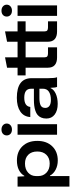

<svg xmlns="http://www.w3.org/2000/svg" viewBox="796 -1585 956 2588"><g transform="rotate(-90 1274.0 -291.0)"><path d="M53.2 167V-532.2H187L191.9 -440.9H198.2Q223.6 -487.3 276.6 -514.2Q329.6 -541 405.8 -541Q524.4 -541 596.7 -466.6Q668.9 -392.1 668.9 -266.1Q668.9 -140.6 596.4 -65.4Q523.9 9.8 404.8 9.8Q335.9 9.8 281 -18.8Q226.1 -47.4 201.2 -95.2H194.8V167ZM194.8 -252Q194.8 -186.5 240.5 -142.8Q286.1 -99.1 363.8 -99.1Q437.5 -99.1 481.7 -144Q525.9 -189 525.9 -266.1Q525.9 -344.2 481.9 -388.2Q438 -432.1 363.8 -432.1Q286.1 -432.1 240.5 -389.6Q194.8 -347.2 194.8 -284.2Z M752 0V-532.2H893.6V0ZM821.8 -749Q857.9 -749 880.4 -728.8Q902.8 -708.5 902.8 -678.2Q902.8 -647.9 880.4 -627.9Q857.9 -607.9 821.8 -607.9Q785.2 -607.9 763.9 -627.7Q742.7 -647.5 742.7 -678.2Q742.7 -709 763.9 -729Q785.2 -749 821.8 -749Z M1167.5 8.8Q1078.1 8.8 1024.2 -31.7Q970.2 -72.3 970.2 -144Q970.2 -184.1 983.4 -213.9Q996.6 -243.7 1018.8 -262.2Q1041 -280.8 1074.5 -292Q1107.9 -303.2 1144.3 -307.6Q1180.7 -312 1226.1 -312H1372.1V-348.1Q1372.1 -396 1342.3 -418.9Q1312.5 -441.9 1251.5 -441.9Q1135.7 -441.9 1126.5 -360.8H990.2Q996.1 -449.2 1065.2 -495.6Q1134.3 -542 1249.5 -542Q1514.2 -542 1514.2 -342.8V-118.2Q1514.2 -27.3 1527.3 0H1396.5Q1385.7 -22.5 1384.3 -87.9H1380.4Q1362.3 -43.9 1305.2 -17.6Q1248 8.8 1167.5 8.8ZM1113.3 -158.2Q1113.3 -122.6 1140.6 -102.8Q1168 -83 1221.2 -83Q1291.5 -83 1331.8 -109.9Q1372.1 -136.7 1372.1 -189.9V-237.8H1248Q1180.2 -237.8 1146.7 -220.5Q1113.3 -203.1 1113.3 -158.2Z M1792 0Q1726.6 0 1690.9 -30.8Q1655.3 -61.5 1655.3 -124V-423.8H1551.3V-532.2H1655.3V-673.8L1795.4 -701.2V-532.2H2005.4V-673.8L2145 -701.2V-532.2H2280.3V-423.8H2145V-168Q2145 -142.1 2157.7 -132.1Q2170.4 -122.1 2198.2 -122.1H2280.3V0H2142.1Q2076.7 0 2041 -30.8Q2005.4 -61.5 2005.4 -124V-423.8H1795.4V-168Q1795.4 -142.1 1807.9 -132.1Q1820.3 -122.1 1848.1 -122.1H1930.2V0Z M2354 0V-532.2H2495.6V0ZM2423.8 -749Q2460 -749 2482.4 -728.8Q2504.9 -708.5 2504.9 -678.2Q2504.9 -647.9 2482.4 -627.9Q2460 -607.9 2423.8 -607.9Q2387.2 -607.9 2366 -627.7Q2344.7 -647.5 2344.7 -678.2Q2344.7 -709 2366 -729Q2387.2 -749 2423.8 -749Z"/></g></svg>

Font: Lumene Sans Expanded
Style: Bold
Weight: 600
Width: 7
Designer: Deni Anggara
Version: Version 1.003;Glyphs 3.1.2 (3151)